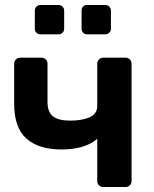

<svg xmlns="http://www.w3.org/2000/svg" viewBox="-20 -752 618 772"><path d="M395 0Q385 0 378 -7Q371 -14 371 -24V-194Q346 -172 309.5 -161.5Q273 -151 227 -151Q136 -151 86.5 -194.5Q37 -238 37 -335V-496Q37 -506 44 -513Q51 -520 61 -520H147Q157 -520 164 -513Q171 -506 171 -496V-342Q171 -302 192.5 -284.5Q214 -267 262 -267Q310 -267 340.5 -280.5Q371 -294 371 -326V-496Q371 -506 378 -513Q385 -520 395 -520H485Q495 -520 502 -513Q509 -506 509 -496V-24Q509 -14 502 -7Q495 0 485 0ZM330 -614Q320 -614 314 -620.5Q308 -627 308 -636V-709Q308 -719 314 -725.5Q320 -732 330 -732H403Q413 -732 419.5 -725.5Q426 -719 426 -709V-636Q426 -627 419.5 -620.5Q413 -614 403 -614ZM142 -614Q133 -614 126.5 -620.5Q120 -627 120 -636V-709Q120 -719 126.5 -725.5Q133 -732 142 -732H215Q225 -732 231.5 -725.5Q238 -719 238 -709V-636Q238 -627 231.5 -620.5Q225 -614 215 -614Z"/></svg>

Font: Rubik Medium
Style: Regular
Weight: 500
Designer: Hubert and Fischer
Foundry: Hubert and Fischer
Version: Version 2.300; ttfautohint (v1.8.4.7-5d5b);gftools[0.9.30]